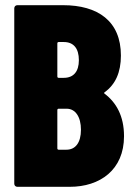

<svg xmlns="http://www.w3.org/2000/svg" viewBox="-20 -720 512 740"><path d="M458 -195C458 -273 428 -325 383 -359C380 -361 381 -363 384 -365C425 -395 446 -441 446 -506C446 -639 357 -700 223 -700H47C40 -700 35 -695 35 -688V-12C35 -5 40 0 47 0H249C365 0 458 -65 458 -195ZM206 -558H226C264 -558 284 -533 284 -488C284 -445 264 -420 226 -420H206C203 -420 201 -422 201 -425V-553C201 -556 203 -558 206 -558ZM236 -143H206C203 -143 201 -145 201 -148V-296C201 -299 203 -301 206 -301H237C271 -301 292 -269 292 -220C292 -169 270 -143 236 -143Z"/></svg>

Font: Barlow Condensed ExtraBold
Style: Regular
Weight: 800
Width: 3
Designer: Jeremy Tribby
Foundry: Tribby Type
Version: Version 1.422;hotconv 1.0.109;makeotfexe 2.5.65596